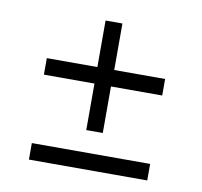

<svg xmlns="http://www.w3.org/2000/svg" viewBox="-58 -578 589 561"><g transform="rotate(10 237.0 -297.5)"><path d="M413 -379V-330H261V-192H212V-330H62V-379H212V-517H262V-379ZM62 -127H413V-78H62Z"/></g></svg>

Font: exo2condensed_l
Style: Regular
Weight: 300
Width: 3
Designer: Natanael Gama
Version: Version 1.001;PS 001.001;hotconv 1.0.70;makeotf.lib2.5.58329